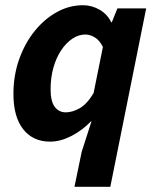

<svg xmlns="http://www.w3.org/2000/svg" viewBox="-20 -528 591 732"><path d="M263.9 184.1 291.6 50.2 328.8 -65.2H326.8Q292.7 -30.1 251.3 -9.1Q209.8 12 171.2 12Q105.7 12 68.4 -35.3Q31.2 -82.6 31.2 -169.9Q31.2 -240.5 53.1 -302.2Q75 -363.8 112.5 -410.1Q150 -456.3 197.3 -482.2Q244.6 -508.1 296.1 -508.1Q330.2 -508.1 360.1 -490.7Q389.9 -473.2 404 -443H406.3L427.6 -496.1H537.3L400.6 184.1ZM230.8 -99.7Q256.1 -99.7 283.9 -115.4Q311.6 -131.1 336.8 -173.1L372.3 -348.9Q360 -374.2 341.7 -385.3Q323.5 -396.4 305.6 -396.4Q279.6 -396.4 255.8 -380.4Q232 -364.4 213.2 -336.3Q194.4 -308.2 183.6 -270.1Q172.9 -231.9 172.9 -187.4Q172.9 -141.9 188.6 -120.8Q204.4 -99.7 230.8 -99.7Z"/></svg>

Font: Source Sans Variable
Style: Italic
Weight: 200
Italic angle: -11°
Designer: Paul D. Hunt
Foundry: Adobe Systems Incorporated
Version: Version 3.006;hotconv 1.0.111;makeotfexe 2.5.65597